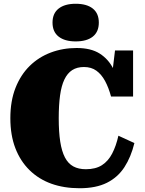

<svg xmlns="http://www.w3.org/2000/svg" viewBox="-20 -983 770 1020"><path d="M426 -627Q389 -627 363.5 -610.5Q338 -594 322 -560.5Q306 -527 299 -475.5Q292 -424 292 -355Q292 -282 300 -230.5Q308 -179 325 -146.5Q342 -114 369.5 -99Q397 -84 436 -84Q488 -84 521.5 -105.5Q555 -127 576 -167.5Q597 -208 609 -262L694 -223Q676 -149 641 -95Q606 -41 548 -12Q490 17 403 17Q320 17 253 -7Q186 -31 137 -79Q88 -127 61.5 -196Q35 -265 35 -355Q35 -447 62.5 -516.5Q90 -586 138 -633Q186 -680 250 -704Q314 -728 387 -728Q463 -728 509.5 -698.5Q556 -669 582 -617.5Q608 -566 621 -499L569 -532L591 -715H687V-470H570Q557 -518 538 -553Q519 -588 492 -607.5Q465 -627 426 -627ZM382 -763Q324 -763 291.5 -788.5Q259 -814 259 -863Q259 -912 291.5 -937.5Q324 -963 382 -963Q441 -963 473 -937.5Q505 -912 505 -863Q505 -814 473 -788.5Q441 -763 382 -763Z"/></svg>

Font: Roboto Serif 20pt Black
Style: Regular
Weight: 900
Version: Version 1.008